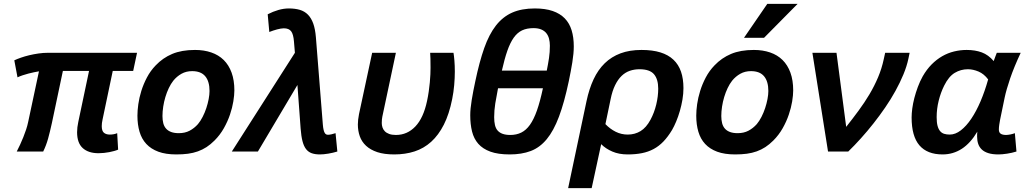

<svg xmlns="http://www.w3.org/2000/svg" viewBox="-20 -786 5351 996"><path d="M592.8 -9.8Q584 -5.9 572.3 -2.7Q560.5 0.5 547.1 3.2Q533.7 5.9 519.3 7.3Q504.9 8.8 491.2 8.8Q438.5 8.8 409.2 -17.8Q379.9 -44.4 379.9 -100.1Q379.9 -125 386.2 -153.8L441.9 -418H306.2L249 -147Q239.3 -102.5 229.5 -67.1Q219.7 -31.7 204.1 0H66.9Q75.7 -17.1 84.5 -36.1Q93.3 -55.2 101.1 -74.7Q108.9 -94.2 115.5 -114Q122.1 -133.8 126 -152.8L182.1 -416Q170.4 -414.1 156.2 -411.1Q142.1 -408.2 127.2 -404.3Q112.3 -400.4 97.7 -395.5Q83 -390.6 70.8 -384.8L54.2 -473.1Q68.8 -480 88.4 -486.8Q107.9 -493.7 131.1 -499.3Q154.3 -504.9 179.4 -508.5Q204.6 -512.2 230 -512.2H690.9L670.9 -418H564.9L512.2 -167Q509.8 -156.2 508.8 -147.9Q507.8 -139.6 507.8 -131.8Q507.8 -106.9 519 -97.4Q530.3 -87.9 549.8 -87.9Q559.1 -87.9 569.1 -89.6Q579.1 -91.3 587.9 -95.2Z M692.9 -186Q692.9 -212.4 697.5 -245.6Q702.1 -278.8 713.1 -314.2Q724.1 -349.6 742.2 -384Q760.3 -418.5 787.6 -446.8Q824.2 -485.4 873 -506.1Q921.9 -526.9 991.7 -526.9Q1038.1 -526.9 1075.9 -513.9Q1113.8 -501 1140.4 -474.9Q1167 -448.7 1181.4 -409.2Q1195.8 -369.6 1195.8 -316.9Q1195.8 -293 1190.4 -260Q1185.1 -227.1 1173.1 -191.7Q1161.1 -156.2 1141.4 -121.1Q1121.6 -85.9 1092.8 -57.1Q1072.3 -36.6 1051.3 -22.9Q1030.3 -9.3 1006.3 -0.7Q982.4 7.8 955.1 11.5Q927.7 15.1 894.5 15.1Q839.8 15.1 801.5 1Q763.2 -13.2 739 -39.3Q714.8 -65.4 703.9 -102.5Q692.9 -139.6 692.9 -186ZM822.8 -184.1Q822.8 -163.1 827.1 -146.5Q831.5 -129.9 841.6 -118.7Q851.6 -107.4 867.9 -101.3Q884.3 -95.2 907.7 -95.2Q939.5 -95.2 963.6 -107.9Q987.8 -120.6 1006.8 -142.1Q1020 -157.7 1031.2 -179.7Q1042.5 -201.7 1050.3 -225.3Q1058.1 -249 1062.5 -272.2Q1066.9 -295.4 1066.9 -314Q1066.9 -363.8 1044.7 -390.4Q1022.5 -417 976.6 -417Q945.8 -417 921.4 -403.3Q897 -389.6 878.9 -367.2Q866.2 -351.1 855.7 -329.1Q845.2 -307.1 837.9 -282.7Q830.6 -258.3 826.7 -232.9Q822.8 -207.5 822.8 -184.1Z M1654.8 -139.2Q1656.2 -122.6 1658.7 -112.3Q1661.1 -102.1 1664.6 -96.4Q1668 -90.8 1672.1 -88.9Q1676.3 -86.9 1681.6 -86.9Q1688 -86.9 1698.7 -89.1Q1709.5 -91.3 1720.7 -95.2L1730 0Q1708 6.8 1682.9 11Q1657.7 15.1 1639.6 15.1Q1614.7 15.1 1596.9 8.8Q1579.1 2.4 1567.4 -12.9Q1555.7 -28.3 1549.1 -54Q1542.5 -79.6 1539.6 -118.2L1522.9 -345.2L1317.9 0H1182.6L1509.8 -512.2L1504.9 -570.8Q1502 -607.9 1490.5 -623.5Q1479 -639.2 1451.7 -639.2Q1444.8 -639.2 1435.8 -637.5Q1426.8 -635.7 1416.7 -633.3Q1406.7 -630.9 1396.5 -627.2Q1386.2 -623.5 1377 -620.1L1368.7 -711.9Q1396 -726.1 1423.8 -734.1Q1451.7 -742.2 1478.5 -742.2Q1510.7 -742.2 1535.4 -734.9Q1560.1 -727.5 1577.4 -710Q1594.7 -692.4 1605 -663.8Q1615.2 -635.3 1618.7 -592.8Z M1910.6 -512.2H2033.7L1963.4 -181.2Q1961.9 -173.3 1961.2 -166.3Q1960.4 -159.2 1960.4 -147.9Q1960.4 -136.2 1964.1 -125Q1967.8 -113.8 1976.3 -105Q1984.9 -96.2 1999 -91.1Q2013.2 -85.9 2033.7 -85.9Q2092.8 -85.9 2134.8 -130.1Q2176.8 -174.3 2195.3 -262.2Q2200.7 -287.1 2204.1 -311.5Q2207.5 -335.9 2209.7 -358.4Q2211.9 -380.9 2212.6 -400.4Q2213.4 -419.9 2213.4 -434.1Q2213.4 -463.4 2212.9 -481Q2212.4 -498.5 2211.4 -512.2H2332.5Q2335 -498 2337.2 -472.2Q2339.4 -446.3 2339.4 -414.1Q2339.4 -381.8 2336.2 -345Q2333 -308.1 2325.7 -272Q2310.1 -193.8 2282.5 -139.4Q2254.9 -85 2216.8 -50.5Q2178.7 -16.1 2130.6 -0.5Q2082.5 15.1 2025.4 15.1Q1973.1 15.1 1937.3 3.2Q1901.4 -8.8 1878.9 -29.8Q1856.4 -50.8 1846.4 -79.1Q1836.4 -107.4 1836.4 -140.1Q1836.4 -163.6 1842.3 -193.8Z M2816.4 -419.9Q2823.2 -453.6 2827.9 -484.6Q2832.5 -515.6 2832.5 -548.8Q2832.5 -568.4 2828.1 -585.2Q2823.7 -602.1 2813.7 -614.3Q2803.7 -626.5 2787.4 -633.3Q2771 -640.1 2747.6 -640.1Q2712.9 -640.1 2688.2 -628.4Q2663.6 -616.7 2645 -590.6Q2626.5 -564.5 2611.8 -522.5Q2597.2 -480.5 2583.5 -419.9ZM2754.4 -742.2Q2808.6 -742.2 2846.9 -729Q2885.3 -715.8 2909.7 -690.7Q2934.1 -665.5 2945.3 -628.9Q2956.5 -592.3 2956.5 -544.9Q2956.5 -509.8 2949 -463.1Q2941.4 -416.5 2930.7 -365.2Q2907.2 -253.9 2879.6 -180.7Q2852.1 -107.4 2816.2 -64Q2780.3 -20.5 2733.4 -2.7Q2686.5 15.1 2624.5 15.1Q2563.5 15.1 2523.9 0.7Q2484.4 -13.7 2461.2 -40Q2438 -66.4 2428.7 -104Q2419.4 -141.6 2419.4 -188Q2419.4 -221.2 2427 -267.3Q2434.6 -313.5 2445.8 -365.2Q2466.8 -465.3 2491.9 -536.6Q2517.1 -607.9 2552.7 -653.6Q2588.4 -699.2 2637.2 -720.7Q2686 -742.2 2754.4 -742.2ZM2563.5 -328.1Q2555.2 -286.6 2549.3 -249.8Q2543.5 -212.9 2543.5 -178.2Q2543.5 -154.8 2547.6 -137.2Q2551.8 -119.6 2561.8 -108.4Q2571.8 -97.2 2587.9 -91.6Q2604 -85.9 2627.4 -85.9Q2658.7 -85.9 2683.8 -98.1Q2709 -110.4 2729 -138.4Q2749 -166.5 2765.4 -212.9Q2781.7 -259.3 2796.4 -328.1Z M2927.2 189.9 3022.5 -261.2Q3036.1 -325.2 3059.3 -374.8Q3082.5 -424.3 3117.2 -458Q3151.9 -491.7 3199 -509.3Q3246.1 -526.9 3307.6 -526.9Q3364.7 -526.9 3405.8 -514.2Q3446.8 -501.5 3473.4 -476.3Q3500 -451.2 3512.7 -414.3Q3525.4 -377.4 3525.4 -329.1Q3525.4 -300.3 3520.3 -269.8Q3515.1 -239.3 3506.8 -210.4Q3498.5 -181.6 3487.8 -156Q3477.1 -130.4 3466.3 -111.8Q3444.8 -76.2 3421.6 -52Q3398.4 -27.8 3370.6 -12.9Q3342.8 2 3309.8 8.5Q3276.9 15.1 3236.3 15.1Q3190.9 15.1 3156.5 0.2Q3122.1 -14.6 3098.6 -38.1L3049.3 189.9ZM3120.6 -142.1Q3144.5 -117.2 3173.8 -102.5Q3203.1 -87.9 3236.3 -87.9Q3273.4 -87.9 3303 -106Q3332.5 -124 3354.5 -165Q3374 -201.2 3384.3 -243.9Q3394.5 -286.6 3394.5 -326.2Q3394.5 -375 3372.6 -400.9Q3350.6 -426.8 3297.4 -426.8Q3270.5 -426.8 3247.1 -418.7Q3223.6 -410.6 3204.6 -392.3Q3185.5 -374 3170.9 -344.2Q3156.2 -314.5 3147.5 -271Z M3591.8 -186Q3591.8 -212.4 3596.4 -245.6Q3601.1 -278.8 3612.1 -314.2Q3623 -349.6 3641.1 -384Q3659.2 -418.5 3686.5 -446.8Q3723.1 -485.4 3772 -506.1Q3820.8 -526.9 3890.6 -526.9Q3937 -526.9 3974.9 -513.9Q4012.7 -501 4039.3 -474.9Q4065.9 -448.7 4080.3 -409.2Q4094.7 -369.6 4094.7 -316.9Q4094.7 -293 4089.4 -260Q4084 -227.1 4072 -191.7Q4060.1 -156.2 4040.3 -121.1Q4020.5 -85.9 3991.7 -57.1Q3971.2 -36.6 3950.2 -22.9Q3929.2 -9.3 3905.3 -0.7Q3881.3 7.8 3854 11.5Q3826.7 15.1 3793.5 15.1Q3738.8 15.1 3700.4 1Q3662.1 -13.2 3637.9 -39.3Q3613.8 -65.4 3602.8 -102.5Q3591.8 -139.6 3591.8 -186ZM3721.7 -184.1Q3721.7 -163.1 3726.1 -146.5Q3730.5 -129.9 3740.5 -118.7Q3750.5 -107.4 3766.8 -101.3Q3783.2 -95.2 3806.6 -95.2Q3838.4 -95.2 3862.5 -107.9Q3886.7 -120.6 3905.8 -142.1Q3918.9 -157.7 3930.2 -179.7Q3941.4 -201.7 3949.2 -225.3Q3957 -249 3961.4 -272.2Q3965.8 -295.4 3965.8 -314Q3965.8 -363.8 3943.6 -390.4Q3921.4 -417 3875.5 -417Q3844.7 -417 3820.3 -403.3Q3795.9 -389.6 3777.8 -367.2Q3765.1 -351.1 3754.6 -329.1Q3744.1 -307.1 3736.8 -282.7Q3729.5 -258.3 3725.6 -232.9Q3721.7 -207.5 3721.7 -184.1ZM3943.4 -589.8H3839.4L3960.4 -766.1H4117.7Z M4319.3 -512.2 4369.6 -127.9Q4402.8 -169.9 4433.8 -211.9Q4464.8 -253.9 4490.5 -297.1Q4516.1 -340.3 4535.2 -385.5Q4554.2 -430.7 4564.5 -479L4571.8 -512.2H4698.7L4692.4 -481.9Q4684.1 -442.4 4666.5 -399.9Q4648.9 -357.4 4625.2 -314.5Q4601.6 -271.5 4572.3 -228.8Q4543 -186 4511.2 -145.8Q4479.5 -105.5 4446 -68.4Q4412.6 -31.2 4380.4 0H4275.4L4194.3 -512.2Z M5252.9 0Q5229.5 7.3 5203.9 11.2Q5178.2 15.1 5159.7 15.1Q5127.9 15.1 5106.7 8.3Q5085.4 1.5 5072.8 -10.7Q5060.1 -22.9 5054.4 -39.8Q5048.8 -56.6 5048.8 -76.2Q5048.8 -82 5048.8 -88.6Q5048.8 -95.2 5049.8 -103Q5014.6 -43.5 4969.5 -14.2Q4924.3 15.1 4869.6 15.1Q4790 15.1 4749.5 -32Q4709 -79.1 4709 -176.8Q4709 -197.3 4712.4 -223.1Q4715.8 -249 4723.1 -277.3Q4730.5 -305.7 4741.2 -334.7Q4752 -363.8 4766.6 -390.1Q4787.1 -425.8 4812.7 -451.7Q4838.4 -477.5 4867.7 -494.4Q4897 -511.2 4929.2 -519Q4961.4 -526.9 4994.6 -526.9Q5038.6 -526.9 5073 -514.2Q5107.4 -501.5 5134.8 -469.2Q5139.2 -481 5143.1 -491.9Q5147 -502.9 5150.9 -512.2H5274.9Q5240.2 -438 5220.2 -379.2Q5200.2 -320.3 5191.9 -280.8L5168 -165Q5165.5 -152.8 5163.6 -138.9Q5161.6 -125 5161.6 -113.8Q5161.6 -99.1 5170.9 -92.5Q5180.2 -85.9 5199.7 -85.9Q5204.1 -85.9 5209.7 -86.7Q5215.3 -87.4 5221.7 -88.6Q5228 -89.8 5233.9 -91.6Q5239.7 -93.3 5244.6 -95.2ZM4906.7 -87.9Q4936 -87.9 4964.4 -109.9Q4992.7 -131.8 5018.6 -170.2Q5044.4 -208.5 5066.7 -260.7Q5088.9 -313 5106 -374Q5084.5 -402.8 5056.2 -414.8Q5027.8 -426.8 5001 -426.8Q4963.9 -426.8 4932.6 -408Q4901.4 -389.2 4877.9 -341.8Q4859.9 -305.7 4849.4 -263.4Q4838.9 -221.2 4838.9 -178.2Q4838.9 -150.9 4843.5 -133.5Q4848.1 -116.2 4856.7 -106Q4865.2 -95.7 4877.9 -91.8Q4890.6 -87.9 4906.7 -87.9Z"/></svg>

Font: Clear Sans
Style: Bold Italic
Weight: 700
Italic angle: -12°
Foundry: Intel Corporation
Version: Version 1.00